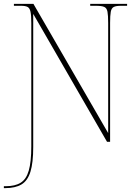

<svg xmlns="http://www.w3.org/2000/svg" viewBox="-27 -734 712 994"><path d="M-7 240V230H3Q51 230 80 212Q109 194 122 149Q135 104 135 24V-615Q135 -654 131 -673Q127 -692 116 -698Q105 -704 81 -704H45V-714H146L533 -45V-615Q533 -654 529.5 -673Q526 -692 513 -698Q500 -704 470 -704H440V-714H631V-704H599Q574 -704 562 -698Q550 -692 546.5 -673Q543 -654 543 -615V0H527L145 -662V27Q145 109 130.5 155.5Q116 202 84 221Q52 240 -1 240Z"/></svg>

Font: Noto Serif Display SemiCondensed Thin
Style: Regular
Weight: 100
Width: 4
Designer: Monotype Design Team
Foundry: Monotype Imaging Inc.
Version: Version 2.009